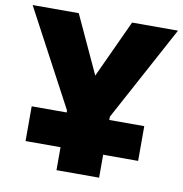

<svg xmlns="http://www.w3.org/2000/svg" viewBox="-80 -789 825 865"><g transform="rotate(10 332.5 -357.0)"><path d="M235 0H430V-105H590V-264H430V-279L665 -714H455L333 -450L211 -714H0L235 -273V-264H75V-105H235Z"/></g></svg>

Font: Noto Sans UI Black
Style: Regular
Weight: 900
Designer: Monotype Design Team
Foundry: Monotype Imaging Inc.
Version: Version 1.901